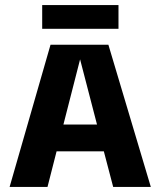

<svg xmlns="http://www.w3.org/2000/svg" viewBox="-20 -740 640 760"><path d="M168 0 204 -141H391L428 0H577L409 -563H180L18 0ZM147 -626H449V-720H147ZM231 -247 297 -505 364 -247Z"/></svg>

Font: OSH Darker Grotesque Black
Style: Regular
Weight: 900
Designer: Gabriel Lam
Foundry: TypeRant
Version: Version 1.000;Glyphs 3.1.1 (3148)